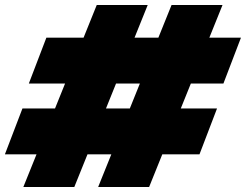

<svg xmlns="http://www.w3.org/2000/svg" viewBox="-20 -750 986 770"><path d="M374 0V-1L668 -730H872V-729L578 0ZM0 -131V-132L70 -315H850V-314L780 -131ZM74 0V-1L368 -730H572V-729L278 0ZM96 -415V-416L166 -599H946V-598L876 -415Z"/></svg>

Font: Foldit Black
Style: Regular
Weight: 900
Version: Version 1.003